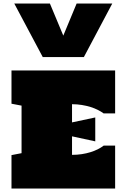

<svg xmlns="http://www.w3.org/2000/svg" viewBox="-20 -1098 721 1118"><path d="M270.5 -1077.6 348.6 -890.6 426.3 -1077.6H633.8L468.3 -765.6H229L63 -1077.6ZM399.4 -385.3 534.7 -414.1V-274.9L399.4 -304.2V-196.3Q428.7 -196.3 456.1 -200.4Q483.4 -204.6 506.8 -211.9Q530.3 -219.2 549.8 -229Q569.3 -238.8 583.5 -250H650.4V0H46.9V-194.8L105.5 -206.1V-482.9L46.9 -494.1V-687.5H650.4V-437.5H583.5Q569.3 -448.2 549.8 -458Q530.3 -467.8 506.8 -475.1Q483.4 -482.4 456.1 -486.8Q428.7 -491.2 399.4 -491.2Z"/></svg>

Font: Holtwood One SC
Style: Regular
Weight: 400
Version: Version 1.000